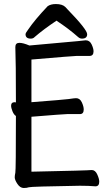

<svg xmlns="http://www.w3.org/2000/svg" viewBox="-20 -918 540 954"><path d="M98.1 16.1Q80.1 16.1 66.7 -3.9Q53.2 -23.9 53.2 -37.1Q53.2 -45.9 56.2 -59.6Q59.1 -73.2 59.1 -341.8Q48.8 -348.1 42 -365Q35.2 -381.8 35.2 -393.1Q35.2 -410.2 53.2 -410.2L59.1 -409.2Q59.1 -612.8 56.2 -684.1Q56.2 -705.1 76.2 -705.1Q95.2 -705.1 126 -691.9L369.1 -713.9Q398.9 -717.8 405.8 -717.8Q425.8 -717.8 435.3 -697.3Q444.8 -676.8 444.8 -663.1Q444.8 -640.1 424.8 -640.1H360.8Q346.2 -640.1 136.2 -622.1V-410.2Q299.8 -422.9 320.8 -425.8Q350.1 -430.2 357.9 -430.2Q377 -430.2 386.5 -409.7Q396 -389.2 396 -374Q396 -351.1 377 -351.1H313Q298.8 -351.1 136.2 -337.9V-64.9Q418 -70.8 436 -73.2Q453.1 -73.2 463.1 -51.5Q473.1 -29.8 473.1 -15.1Q473.1 7.8 454.1 7.8Q421.9 4.9 377 4.9Q132.8 8.8 123.3 12.5Q113.8 16.1 98.1 16.1ZM132.8 -726.1Q106.9 -726.1 106.9 -748Q106.9 -753.9 119.1 -770Q152.8 -819.8 216.8 -887.2Q231.9 -897.9 257.8 -897.9Q290 -897.9 305.2 -882.8L315.9 -871.1Q413.1 -771 413.1 -748Q413.1 -726.1 387.2 -726.1Q377 -726.1 368.2 -733.9Q320.8 -775.9 261.2 -814.9L263.2 -816.9Q198.2 -773.9 151.9 -733.9Q145 -726.1 132.8 -726.1Z"/></svg>

Font: LXGW WenKai Mono GB Screen
Style: Regular
Weight: 400
Monospace: yes
Designer: LXGW / Fontworks Inc.
Foundry: LXGW / Fontworks Inc.
Version: Version 1.510;January 18,2025